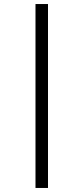

<svg xmlns="http://www.w3.org/2000/svg" viewBox="-20 -822 414 952"><path d="M156 110V-802H218V110Z"/></svg>

Font: Literata 36pt Medium
Style: Regular
Weight: 500
Designer: Latin by Veronika Burian and Jose Scaglione. Greek by Irene Vlachou. Cyrillic by Vera Evstafieva.
Foundry: TypeTogether
Version: Version 3.002